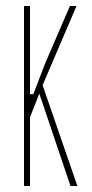

<svg xmlns="http://www.w3.org/2000/svg" viewBox="-20 -620 308 640"><path d="M60 0V-600H80V-306H91L131 -410L213 -600H235L122 -336L238 0H215L111 -308L80 -229V0Z"/></svg>

Font: Big Shoulders Display Thin
Style: Regular
Weight: 100
Designer: Patric King
Foundry: XO Type Co
Version: Version 1.000; ttfautohint (v1.8.2)